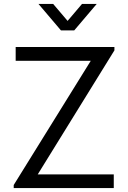

<svg xmlns="http://www.w3.org/2000/svg" viewBox="-20 -960 654 980"><path d="M176.3 -940H251.3L325 -853.3L398.7 -940H473.7L359 -805H291ZM50 0V-15.7L443.3 -649.7H60V-720H564V-703L172.7 -70H560.7V0Z"/></svg>

Font: Manrope ExtraLight
Style: Regular
Weight: 200
Designer: Mikhail Sharanda
Foundry: Mikhail Sharanda
Version: Version 4.505